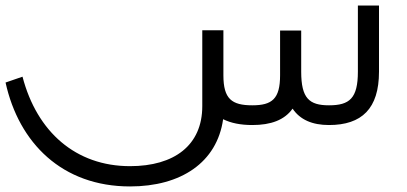

<svg xmlns="http://www.w3.org/2000/svg" viewBox="-27 -450 1464 691"><path d="M1261 -430V-192C1261 -96 1231 -71 1157 -71C1086 -71 1057 -96 1057 -192V-340H981V-179C981 -94 952 -71 881 -71C807 -71 777 -94 777 -179V-341H701V-68C701 73 600 148 441 148C246 148 106 25 54 -174L-7 -153C41 65 197 221 441 221C624 221 754 135 776 -21C804 -7 839 0 881 0C948 0 997 -18 1026 -59C1053 -19 1097 0 1157 0C1275 0 1337 -59 1337 -192V-430Z"/></svg>

Font: Juman Normal
Style: Regular
Weight: 300
Designer: Bandar Raffah (Arabic) Julieta Ulanovsky (Latin)
Foundry: Caramella
Version: Version 5.022;PS 005.022;hotconv 1.0.88;makeotf.lib2.5.64775